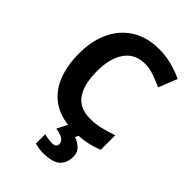

<svg xmlns="http://www.w3.org/2000/svg" viewBox="-276 -836 1189 1189"><g transform="rotate(45 318.5 -242.0)"><path d="M393 -598Q306 -598 260 -533Q214 -468 214 -355Q214 -241 256.5 -178.5Q299 -116 393 -116Q436 -116 480 -126Q524 -136 575 -154V-27Q528 -8 482 1Q436 10 379 10Q268 10 197 -35.5Q126 -81 92 -163.5Q58 -246 58 -356Q58 -464 97 -547Q136 -630 210.5 -677Q285 -724 393 -724Q446 -724 499.5 -710.5Q553 -697 602 -674L553 -551Q513 -570 472.5 -584Q432 -598 393 -598ZM486 122Q486 178 453 209Q420 240 335 240Q313 240 295.5 237Q278 234 264 230V148Q278 152 298.5 155Q319 158 334 158Q348 158 358.5 151.5Q369 145 369 128Q369 110 351 96Q333 82 288 75L326 0H420L407 30Q437 40 461.5 62.5Q486 85 486 122Z"/></g></svg>

Font: BC Sans
Style: Bold
Weight: 700
Designer: Monotype Design Team
Province of B.C.
Foundry: Monotype Imaging Inc.
Version: Version 2.000;GOOG;noto-source:20170915:90ef993387c0